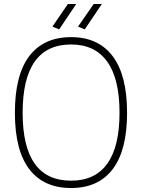

<svg xmlns="http://www.w3.org/2000/svg" viewBox="-20 -937 715 967"><path d="M338 10Q200 10 127.5 -85Q55 -180 55 -369Q55 -559 127.5 -654.5Q200 -750 338 -750Q475 -750 547.5 -654Q620 -558 620 -369Q620 -180 547.5 -85Q475 10 338 10ZM338 -27Q459 -27 520.5 -113Q582 -199 582 -369Q582 -540 520 -626.5Q458 -713 338 -713Q94 -713 94 -369Q94 -27 338 -27ZM244 -803 322 -917H364L278 -789ZM373 -803 452 -917H493L407 -789Z"/></svg>

Font: Encode Sans Narrow
Style: Thin
Weight: 250
Designer: Pablo Impallari, Andres Torresi
Foundry: Pablo Impallari, Andres Torresi
Version: Version 1.000; ttfautohint (v1.00) -l 8 -r 50 -G 200 -x 14 -